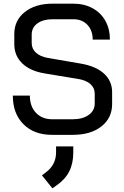

<svg xmlns="http://www.w3.org/2000/svg" viewBox="-20 -728 677 1048"><path d="M50 -206H143Q143 -147 176.5 -112Q210 -77 265 -77H376Q431 -77 464 -100.5Q497 -124 497 -163V-217Q497 -248 473.5 -269Q450 -290 407 -297L225 -327Q145 -340 101.5 -382Q58 -424 58 -487V-542Q58 -617 115.5 -662.5Q173 -708 267 -708H380Q439 -708 484.5 -683.5Q530 -659 555 -614.5Q580 -570 580 -512H486Q486 -562 457 -592.5Q428 -623 380 -623H267Q216 -623 184.5 -600.5Q153 -578 153 -539V-494Q153 -462 175.5 -441Q198 -420 240 -412L420 -381Q503 -367 547.5 -326.5Q592 -286 592 -225V-160Q592 -84 533.5 -38Q475 8 378 8H263Q166 8 108 -50Q50 -108 50 -206ZM209 229 229 214Q286 172 286 104V71H380V104Q380 164 358 207.5Q336 251 290 283L266 300Z"/></svg>

Font: Bai Jamjuree Medium
Style: Regular
Weight: 500
Version: Version 1.000; ttfautohint (v1.6)